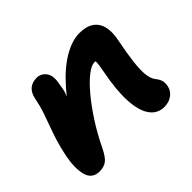

<svg xmlns="http://www.w3.org/2000/svg" viewBox="-117 -705 902 902"><g transform="rotate(-45 334.0 -254.0)"><path d="M525.2 9.8Q480 9.8 453.7 -27.4Q427.4 -64.6 423.8 -135.5Q420.2 -206.4 440.2 -308.2Q444.8 -332.2 446.9 -348.5Q449 -364.8 447.6 -376.1Q446.2 -387.4 440.6 -395.6Q435 -403.8 425 -411Q449.6 -410.6 466.3 -402.5Q483 -394.4 489.1 -377.5Q495.2 -360.6 487.2 -332.8Q474.6 -355.2 464.2 -363.3Q453.8 -371.4 439.8 -371.4Q420.6 -371.4 390 -347.9Q359.4 -324.4 323.5 -281.8Q287.6 -239.2 250.8 -182.7Q214 -126.2 182.2 -60.2Q162.4 -19.2 143.6 -5.1Q124.8 9 96.2 9Q47.8 9 34.9 -36Q22 -81 35 -151Q45.2 -202 57.2 -239.7Q69.2 -277.4 81.3 -309.7Q93.4 -342 104.5 -375.2Q115.6 -408.4 123.8 -450.6Q130.6 -481.2 149.2 -496.5Q167.8 -511.8 197.6 -511.8Q225.8 -511.8 244 -487.3Q262.2 -462.8 251.8 -415.4Q248.8 -387 241.2 -364.7Q233.6 -342.4 223 -317.3Q212.4 -292.2 200.1 -256.1Q187.8 -220 174.6 -165L147 -208.4Q201.6 -312 261.4 -380.8Q321.2 -449.6 379.8 -484Q438.4 -518.4 487.2 -518.4Q533.4 -518.4 560.1 -499.5Q586.8 -480.6 594.8 -446.1Q602.8 -411.6 592.8 -364.4Q578.4 -291.6 572.6 -241.5Q566.8 -191.4 570.6 -160.2Q574.4 -129 588.6 -111.6Q599.8 -98.2 604.4 -83.6Q609 -69 604.6 -46.8Q599.4 -22.4 577.7 -6.3Q556 9.8 525.2 9.8Z"/></g></svg>

Font: Shantell Sans Light
Style: Italic
Weight: 300
Italic angle: -11°
Designer: Stephen Nixon, Anya Danilova, Shantell Martin
Foundry: Arrow Type
Version: Version 1.008;[ac192a2d6]